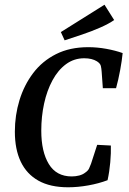

<svg xmlns="http://www.w3.org/2000/svg" viewBox="-20 -782 549 814"><path d="M269 12Q193 12 143 -16Q93 -44 68 -96.5Q43 -149 43 -224Q43 -293 62.5 -357Q82 -421 120.5 -472Q159 -523 217.5 -552.5Q276 -582 354 -582Q392 -582 430.5 -575Q469 -568 500 -557Q497 -526 489.5 -485Q482 -444 472 -408H416L411 -478Q410 -492 407.5 -502.5Q405 -513 391 -522Q370 -535 337 -535Q294 -535 260 -510Q226 -485 202.5 -441.5Q179 -398 167 -343Q155 -288 155 -228Q155 -139 187 -86.5Q219 -34 284 -34Q301 -34 316 -38Q331 -42 341 -50Q353 -58 357.5 -67.5Q362 -77 366 -88L392 -168L450 -165Q451 -134 447.5 -94Q444 -54 436 -18Q399 -4 354.5 4Q310 12 269 12ZM254 -611 238 -646 423 -762 464 -697Q441 -681 404.5 -665Q368 -649 328 -635.5Q288 -622 254 -611Z"/></svg>

Font: Yrsa Medium
Style: Italic
Weight: 500
Italic angle: -7.10001°
Designer: Anna Giedrys (Yrsa+Rasa design), David Brezina (Yrsa art-direction, Rasa art-direction, design)
Foundry: Rosetta Type Foundry
Version: Version 2.004